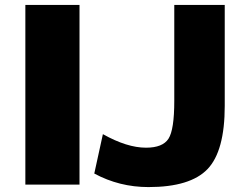

<svg xmlns="http://www.w3.org/2000/svg" viewBox="-20 -750 1006 780"><path d="M688 -730H893V-320Q893 -136 823 -63Q753 10 583 10Q465 10 363 -45L398 -205Q496 -150 573 -150Q641 -150 664.5 -186.5Q688 -223 688 -340ZM83 0V-730H303V0Z"/></svg>

Font: Mplus 1p Black
Style: Regular
Weight: 900
Version: Version 1.061